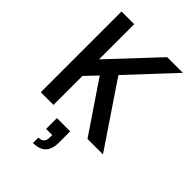

<svg xmlns="http://www.w3.org/2000/svg" viewBox="-273 -811 1177 1177"><g transform="rotate(45 315.0 -223.0)"><path d="M60 0V-700H170V-395L456 -700H592L322 -411L599 0H465L243 -328L170 -251V0ZM246 254V207Q295 207 295 158V136H242V42H357V141Q357 254 246 254Z"/></g></svg>

Font: HostGroteskMedium
Style: Regular
Weight: 500
Designer: Doukan Karapınar based on Poppins by Indian Type Foundry, Jonny Pinhorn
Foundry: Element Type
Version: Version 1.001; ttfautohint (v1.8.4.7-5d5b)